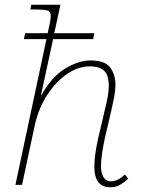

<svg xmlns="http://www.w3.org/2000/svg" viewBox="-20 -780 595 810"><path d="M445 10Q378 10 378 -77Q378 -126 395 -200L421 -311Q431 -352 435 -375Q439 -398 439 -419Q439 -440 433.5 -458.5Q428 -477 410.5 -488.5Q393 -500 357 -500Q311 -500 264 -468.5Q217 -437 179.5 -380Q142 -323 126 -248L73 0H45L176 -615H81L86 -640H181Q189 -674 191.5 -689Q194 -704 194 -712Q194 -732 179.5 -736Q165 -740 130 -740H108L112 -760H235L209 -640H378L373 -615H204L153 -379H155Q198 -456 254.5 -490.5Q311 -525 362 -525Q423 -525 445 -495Q467 -465 467 -423Q467 -398 461 -367.5Q455 -337 449 -311L423 -200Q416 -169 411 -136Q406 -103 406 -77Q406 -49 417 -32Q428 -15 448 -15Q477 -15 507 -44L521 -26Q503 -10 486 0Q469 10 445 10Z"/></svg>

Font: Noto Serif Thin
Style: Italic
Weight: 100
Italic angle: -12°
Designer: Monotype Design Team
Foundry: Monotype Imaging Inc.
Version: Version 2.014; ttfautohint (v1.8.4.7-5d5b)